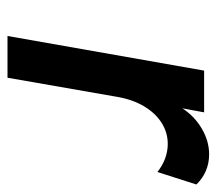

<svg xmlns="http://www.w3.org/2000/svg" viewBox="-52 -512 564 499"><g transform="rotate(90 229.5 -262.0)"><path d="M73 0 163 -511H271.5L261 -454.5Q282 -486.5 314.2 -505.2Q346.5 -524 380.5 -524Q426.5 -524 459 -491L426.5 -389.5Q410.5 -402.5 391.8 -409.5Q373 -416.5 353.5 -416.5Q324 -416.5 298.8 -400.5Q273.5 -384.5 256 -355.2Q238.5 -326 231.5 -286.5L181.5 0Z"/></g></svg>

Font: Overpass SemiBold
Style: Italic
Weight: 600
Italic angle: -10°
Designer: Delve Withrington, Dave Bailey, Thomas Jockin
Foundry: Delve Fonts LLC
Version: Version 4.000